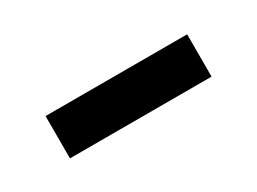

<svg xmlns="http://www.w3.org/2000/svg" viewBox="-23 -418 379 283"><g transform="rotate(-30 166.5 -276.0)"><path d="M287 -312V-240H46V-312Z"/></g></svg>

Font: Autonym
Style: Regular
Weight: 500
Version: Version 1.0.20131126